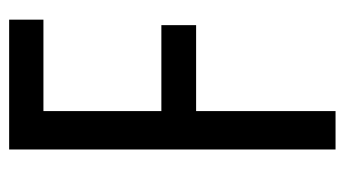

<svg xmlns="http://www.w3.org/2000/svg" viewBox="-187 -618 754 420"><g transform="rotate(-90 190.0 -408.0)"><path d="M157 -51V-356H345V-432H157V-690H357V-765H73V-51Z"/></g></svg>

Font: Noto Sans Tamil UI ExtraCondensed
Style: Regular
Weight: 400
Width: 2
Designer: Jelle Bosma - Monotype Design Team
Foundry: Monotype Imaging Inc.
Version: Version 2.004